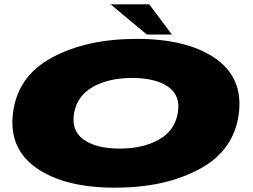

<svg xmlns="http://www.w3.org/2000/svg" viewBox="-20 -861 1170 889"><path d="M512.5 8Q280.5 8 150.2 -82Q20 -172 40 -337Q61 -508.5 221.2 -594.8Q381.5 -681 613.5 -681Q845.5 -681 975.8 -591.5Q1106 -502 1086 -337Q1065 -165.5 904.8 -78.8Q744.5 8 512.5 8ZM534 -173Q642 -173 715.5 -214.5Q789 -256 803 -337Q817.5 -418 758.8 -459Q700 -500 592 -500Q484 -500 410.8 -459Q337.5 -418 323 -337Q309 -256 367.5 -214.5Q426 -173 534 -173ZM660 -701 492 -841H671L776 -701Z"/></svg>

Font: Anybody UltraExpanded Black
Style: Italic
Weight: 900
Width: 9
Italic angle: -10°
Designer: Tyler Finck
Foundry: Etcetera Type Company
Version: Version 1.010; ttfautohint (v1.8.3) -l 8 -r 50 -G 200 -x 14 